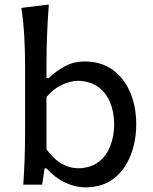

<svg xmlns="http://www.w3.org/2000/svg" viewBox="-20 -809 668 841"><path d="M353 11.7Q310.1 11.7 265.9 -9Q221.7 -29.8 183.6 -71.3H175.3L164.6 0H82Q85.9 -58.1 87.9 -112.3Q89.8 -166.5 89.8 -231.9V-523.9Q89.8 -590.3 86.2 -652.3Q82.5 -714.4 73.7 -774.4L193.8 -789.1Q189 -725.1 186.3 -659.7Q183.6 -594.2 183.6 -523.9V-466.8H193.4Q222.2 -495.6 262.2 -517.6Q302.2 -539.6 351.1 -539.6Q422.9 -539.6 473.1 -503.4Q523.4 -467.3 550 -405Q576.7 -342.8 576.7 -264.6Q576.7 -190.9 552 -127.9Q527.3 -64.9 477.8 -26.6Q428.2 11.7 353 11.7ZM323.2 -71.8Q377.9 -73.2 412.6 -100.3Q447.3 -127.4 463.6 -170.9Q480 -214.4 480 -264.2Q480 -316.9 462.6 -359.6Q445.3 -402.3 410.2 -428Q375 -453.6 321.3 -455.1Q287.1 -454.6 250.2 -437Q213.4 -419.4 183.6 -384.3V-155.3Q241.7 -73.2 323.2 -71.8Z"/></svg>

Font: Pinar-DS2-FD Medium
Style: Regular
Weight: 500
Designer: Amin Abedi
Version: Version 3.000